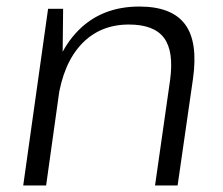

<svg xmlns="http://www.w3.org/2000/svg" viewBox="-20 -567 681 587"><path d="M500 -322Q512 -410 481.5 -451Q451 -492 374 -492Q286 -492 229.5 -432.5Q173 -373 157 -262L115 -199L125 -260Q146 -399 218.5 -473Q291 -547 406 -547Q505 -547 545.5 -493Q586 -439 570 -326L523 0H454ZM127 -540H173L171 -357L121 0H51Z"/></svg>

Font: Pathway Extreme 28pt Light
Style: Italic
Weight: 300
Italic angle: -8°
Designer: Eduardo Rodriguez Tunni
Foundry: Eduardo Rodriguez Tunni
Version: Version 1.001;gftools[0.9.26]